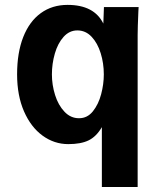

<svg xmlns="http://www.w3.org/2000/svg" viewBox="-20 -580 640 786"><path d="M259.5 10Q202 10 154.2 -24.8Q106.5 -59.5 78.2 -124.2Q50 -189 50 -275.5Q50 -364.5 75.2 -428.5Q100.5 -492.5 147 -526.2Q193.5 -560 256.5 -560Q365.5 -560 403 -483.5L405.5 -551H547.5L546.5 -534.5Q543.5 -464.5 543.5 -437.5V185.5H397V-59.5Q374.5 -21 343 -5.5Q311.5 10 259.5 10ZM405 -275.5Q405 -321 392.2 -362.2Q379.5 -403.5 355 -429.5Q330.5 -455.5 296.5 -455.5Q264 -455.5 240.2 -429Q216.5 -402.5 204.5 -360.8Q192.5 -319 192.5 -275.5Q192.5 -232.5 205.5 -191Q218.5 -149.5 243.8 -122.8Q269 -96 303.5 -96Q337.5 -96 360.2 -124.2Q383 -152.5 394 -194Q405 -235.5 405 -275.5Z"/></svg>

Font: JuliaMono ExtraBold
Style: Regular
Weight: 800
Monospace: yes
Designer: cormullion
Foundry: corm
Version: Version 0.055; ttfautohint (v1.8.4)